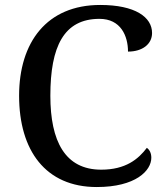

<svg xmlns="http://www.w3.org/2000/svg" viewBox="-20 -744 669 774"><path d="M370 10C527 10 590 -56 590 -108C590 -127 583 -140 572 -148C538 -103 487 -60 388 -60C242 -60 183 -175 183 -358C183 -556 237 -668 381 -668C467 -668 496 -599 496 -536C554 -536 593 -566 593 -611C593 -675 525 -724 384 -724C169 -724 57 -574 57 -358C57 -137 164 10 370 10Z"/></svg>

Font: Noto Serif Georgian Medium
Style: Regular
Weight: 500
Designer: Monotype Design Team, Akaki Razmadze
Foundry: Google LLC
Version: Version 2.003